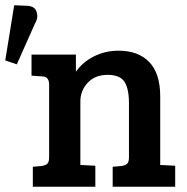

<svg xmlns="http://www.w3.org/2000/svg" viewBox="-93 -711 713 731"><path d="M27 -423V-503H196V-438Q222 -475 265 -496.5Q308 -518 358 -518Q434 -518 475.5 -474.5Q517 -431 517 -344V-83L574 -80V0H336V-76L369 -79Q384 -81 391 -87.5Q398 -94 398 -112V-318Q398 -373 381 -399.5Q364 -426 316.5 -426Q269 -426 241 -396Q213 -366 213 -325V-83L270 -80V0H32V-76L65 -79Q80 -81 87 -87.5Q94 -94 94 -112V-389Q94 -419 69 -420ZM-73 -481 -39 -691 9 -689Q39 -688 46 -667Q49 -660 49 -648.5Q49 -637 40 -621L-29 -466Z"/></svg>

Font: Bree Serif
Style: Regular
Weight: 400
Designer: Veronika Burian, Jos Scaglione
Foundry: TypeTogether
Version: Version 1.002